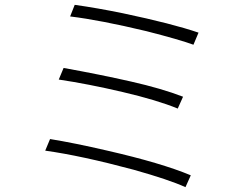

<svg xmlns="http://www.w3.org/2000/svg" viewBox="-20 -762 1040 794"><path d="M489 -707Q693 -664 801 -627L780 -577Q723 -598 586 -633Q394 -679 270 -694L289 -742Q382 -729 489 -707ZM737 -362 715 -313Q630 -348 487 -381.5Q344 -415 223 -433L243 -481Q393 -454 521 -425Q649 -396 737 -362ZM424 -139Q647 -88 769 -37L747 12Q679 -19 533 -60Q317 -118 167 -139L187 -187Q286 -171 424 -139Z"/></svg>

Font: Merged Yaku Han JP Light
Style: Regular
Weight: 300
Designer: Ryoko NISHIZUKA 西塚涼子 (kana, bopomofo & ideographs); Paul D. Hunt (Latin, Greek & Cyrillic); Sandoll Communications 산돌커뮤니
Foundry: Adobe
Version: Version 2.004